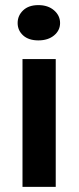

<svg xmlns="http://www.w3.org/2000/svg" viewBox="-20 -731 309 751"><path d="M68 -500H198V0H68ZM49 -641Q49 -670 70.5 -690.5Q92 -711 130 -711Q168 -711 191.5 -690.5Q215 -670 215 -641Q215 -612 191.5 -592.5Q168 -573 130 -573Q92 -573 70.5 -592.5Q49 -612 49 -641Z"/></svg>

Font: PTSans
Style: Bold
Weight: 700
Designer: A.Korolkova, O.Umpeleva, V.Yefimov
Foundry: ParaType Ltd
Version: Version 2.003W OFL